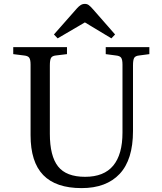

<svg xmlns="http://www.w3.org/2000/svg" viewBox="-20 -952 834 986"><path d="M399 14Q267 14 202 -53Q137 -120 137 -258V-620Q137 -645 130.5 -655Q124 -665 104 -667L48 -674V-710H324V-674L266 -667Q248 -665 242 -654.5Q236 -644 236 -616V-265Q236 -151 278 -97.5Q320 -44 417 -44Q514 -44 561.5 -101.5Q609 -159 609 -271V-620Q609 -645 602.5 -655Q596 -665 576 -667L523 -674V-710H747V-674L694 -667Q675 -665 669 -654.5Q663 -644 663 -616V-279Q663 -132 594.5 -59Q526 14 399 14ZM276 -755 257 -775 376 -910Q385 -920 394.5 -926Q404 -932 416 -932Q427 -932 435.5 -926Q444 -920 458 -904L571 -775L552 -755L416 -837Z"/></svg>

Font: Literata 36pt
Style: Regular
Weight: 400
Designer: Latin by Veronika Burian and Jose Scaglione. Greek by Irene Vlachou. Cyrillic by Vera Evstafieva.
Foundry: TypeTogether
Version: Version 3.002